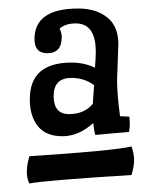

<svg xmlns="http://www.w3.org/2000/svg" viewBox="-20 -693 367 451"><path d="M284 -419 285 -400Q285 -395 283 -383Q267 -382 241 -379.5Q215 -377 204 -376Q201 -385 199 -404Q165 -373 126.5 -373Q88 -373 69 -396.5Q50 -420 50 -460Q50 -546 148 -546Q178 -546 203 -534Q205 -556 205 -571Q205 -638 158 -638Q134 -638 120 -626Q125 -616 125 -606Q125 -568 91 -568Q61 -568 61 -601Q61 -673 164 -673Q206 -673 232 -652Q258 -631 258 -590L255 -505Q255 -470 262 -420ZM49 -262Q43 -274 43 -289.5Q43 -305 49 -326Q248 -339 289 -349Q295 -331 295 -317Q295 -303 289 -282Q83 -269 49 -262ZM148 -510Q106 -510 106 -467.5Q106 -425 142 -425Q178 -425 198 -449Q201 -488 201 -493Q178 -510 148 -510Z"/></svg>

Font: Port Lligat Slab
Style: Regular
Weight: 400
Designer: Dario Muhafara, Eduardo Rodriguez Tunni
Foundry: Tipo
Version: Version 1.002